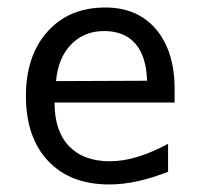

<svg xmlns="http://www.w3.org/2000/svg" viewBox="-20 -485 540 517"><path d="M450.2 -245.1V-209H127V-207Q127 -131.8 166 -91.3Q205.1 -50.8 275.4 -50.8Q311.5 -50.8 350.1 -62.5Q388.7 -74.2 432.6 -97.7V-22.5Q390.6 -5.9 351.1 2.9Q311.5 11.7 274.4 11.7Q168.9 11.7 109.4 -51.8Q49.8 -115.2 49.8 -226.6Q49.8 -335 107.9 -399.9Q166 -464.8 263.7 -464.8Q350.6 -464.8 400.4 -405.8Q450.2 -346.7 450.2 -245.1ZM376 -267.6Q374 -333 344.7 -367.2Q315.4 -401.4 259.8 -401.4Q207 -401.4 171.9 -365.7Q136.7 -330.1 130.9 -266.6Z"/></svg>

Font: BabelStone Flags
Style: Regular
Weight: 400
Designer: Andrew West
Foundry: BabelStone
Version: Version 4.12